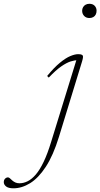

<svg xmlns="http://www.w3.org/2000/svg" viewBox="-223 -731 529 1012"><path d="M210 -674.5Q210 -684.5 214.8 -693Q219.5 -701.5 228.2 -706.2Q237 -711 248 -711Q266 -711 276 -700.5Q286 -690 286 -674.5Q286 -663.5 281.8 -654.8Q277.5 -646 268.8 -641Q260 -636 248 -636Q231 -636 220.5 -647Q210 -658 210 -674.5ZM87.5 -9Q57.5 88.5 18.5 148Q-20.5 207.5 -64.2 234.5Q-108 261.5 -152 261.5Q-178.5 261.5 -190.8 251.8Q-203 242 -203 229.5Q-203 217.5 -196.2 210.8Q-189.5 204 -181 204Q-176 204 -170.8 208.8Q-165.5 213.5 -158 220.5Q-150.5 227 -141.5 231Q-132.5 235 -121 235Q-98.5 235 -77 224.2Q-55.5 213.5 -34.2 188.8Q-13 164 7.2 121.8Q27.5 79.5 46.5 17L183 -425.5L187 -413.5Q171 -414 149.5 -407.2Q128 -400.5 99.8 -381Q71.5 -361.5 34 -322L25.5 -330.5Q62 -375 92.8 -400.2Q123.5 -425.5 147.8 -435.5Q172 -445.5 189 -445.5Q203.5 -445.5 209.2 -442Q215 -438.5 214.5 -430Q214 -421.5 209.5 -407Z"/></svg>

Font: Newsreader 24pt ExtraLight
Style: Italic
Weight: 250
Italic angle: -17°
Designer: Hugues Gentile
Foundry: Production Type
Version: Version 1.003